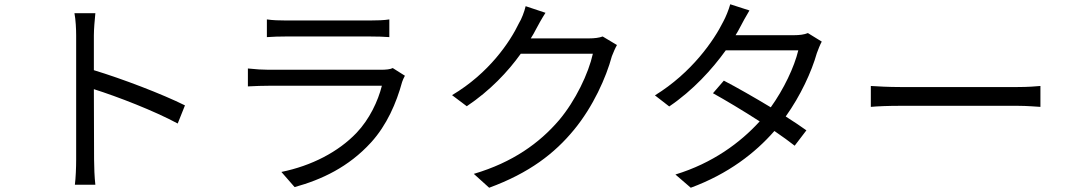

<svg xmlns="http://www.w3.org/2000/svg" viewBox="-20 -836 5000 900"><path d="M847 -342C741 -395 552 -467 420 -507V-670C420 -700 424 -743 427 -774H329C335 -743 337 -698 337 -670V-88C337 -51 335 -2 331 30H427C423 -3 421 -56 421 -88L420 -418C531 -383 704 -316 813 -257Z M1821 -517C1810 -511 1789 -509 1766 -509H1239C1212 -509 1178 -511 1142 -515V-431C1177 -433 1215 -434 1239 -434H1770C1752 -362 1712 -277 1651 -213C1566 -124 1441 -59 1299 -30L1361 41C1488 6 1614 -53 1719 -168C1793 -249 1838 -353 1865 -452C1867 -459 1873 -472 1878 -481ZM1231 -662C1258 -664 1290 -665 1321 -665H1713C1747 -665 1781 -664 1805 -662V-745C1781 -741 1746 -740 1714 -740H1321C1289 -740 1257 -741 1231 -745Z M2805 -665C2789 -659 2767 -656 2740 -656H2468C2477 -670 2485 -684 2492 -698C2502 -717 2520 -750 2537 -776L2444 -807C2438 -781 2424 -745 2413 -728C2370 -638 2272 -493 2099 -390L2168 -338C2277 -411 2361 -500 2421 -584H2759C2739 -493 2678 -364 2600 -272C2509 -166 2384 -75 2201 -21L2273 44C2461 -25 2580 -117 2671 -228C2760 -336 2821 -472 2848 -572C2854 -588 2864 -611 2872 -625Z M3767 -681C3750 -674 3728 -671 3701 -671H3428C3436 -684 3443 -696 3449 -708C3459 -727 3477 -761 3493 -787L3403 -816C3396 -790 3381 -754 3371 -736C3326 -645 3222 -495 3050 -389L3117 -337C3229 -413 3318 -511 3382 -600H3722C3703 -521 3654 -418 3593 -333C3515 -380 3431 -428 3373 -458L3322 -399C3378 -368 3462 -318 3541 -267C3450 -167 3320 -71 3146 -18L3218 44C3394 -21 3520 -119 3610 -222C3648 -196 3681 -172 3705 -153L3760 -225C3735 -243 3701 -266 3663 -290C3733 -388 3784 -499 3809 -587C3815 -603 3824 -627 3832 -641Z M4062 -335C4093 -338 4146 -340 4201 -340H4750C4795 -340 4837 -336 4857 -335V-433C4835 -431 4799 -428 4749 -428H4201C4145 -428 4092 -431 4062 -433Z"/></svg>

Font: Squished Noto Sans CJK JP Regular
Style: Regular
Weight: 400
Designer: Ryoko NISHIZUKA (kana & ideographs); Paul D. Hunt (Latin, Greek & Cyrillic); Wenlong ZHANG (bopomofo); Sandoll Communica
Foundry: Adobe Systems Incorporated
Version: Version 1.004;PS 1.004;hotconv 1.0.82;makeotf.lib2.5.63406